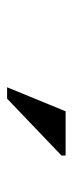

<svg xmlns="http://www.w3.org/2000/svg" viewBox="148 -878 204 540"><g transform="rotate(90 250.0 -608.0)"><path d="M225.5 -526 293 -690.5H417.5V-679L257.5 -526Z"/></g></svg>

Font: Newsreader 36pt SemiBold
Style: Regular
Weight: 600
Designer: Hugues Gentile
Foundry: Production Type
Version: Version 1.003